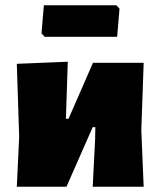

<svg xmlns="http://www.w3.org/2000/svg" viewBox="-20 -711 612 731"><path d="M423 -691 435 -678 426 -571H150L138 -584L147 -691ZM44 0 53 -190 44 -468 238 -476 231 -259H241L334 -472H527L518 -215L527 0H333L342 -177L343 -227H333L233 0Z"/></svg>

Font: Alegreya Sans Black
Style: Regular
Weight: 900
Designer: Juan Pablo del Peral
Foundry: Huerta Tipografica
Version: Version 2.007